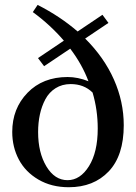

<svg xmlns="http://www.w3.org/2000/svg" viewBox="-20 -766 564 797"><path d="M265.6 11.2Q193.8 11.2 139.6 -20.5Q85.4 -52.2 58.1 -104Q30.8 -155.8 30.8 -218.3Q30.8 -315.4 94.2 -380.9Q157.7 -446.3 260.7 -446.3Q303.2 -446.3 347.2 -428.7Q320.8 -499 271.5 -564L163.1 -491.2L137.7 -524.9L245.1 -597.2Q188 -663.6 116.2 -715.8L136.2 -745.6Q229.5 -698.2 302.2 -635.3L405.3 -704.6L430.2 -670.9L333.5 -606Q412.1 -527.8 452.9 -435.8Q493.7 -343.8 493.7 -246.1Q493.7 -120.1 431.2 -54.4Q368.7 11.2 265.6 11.2ZM260.3 -18.1Q313 -18.1 349.4 -76.4Q385.7 -134.8 385.7 -232.4Q385.7 -309.6 364.3 -381.8Q328.6 -417 273.4 -417Q237.8 -417 210.7 -399.9Q183.6 -382.8 168.2 -353.8Q152.8 -324.7 145.5 -290.5Q138.2 -256.3 138.2 -217.8Q138.2 -132.3 172.6 -75.2Q207 -18.1 260.3 -18.1Z"/></svg>

Font: Elstob Medium
Style: Regular
Weight: 500
Designer: Peter S. Baker
Version: Version 1.015